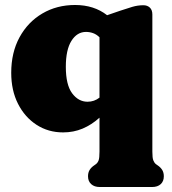

<svg xmlns="http://www.w3.org/2000/svg" viewBox="-20 -517 691 770"><path d="M380 233Q358.5 233 345.8 221.5Q333 210 333 190Q333 175 339.5 164.5Q346 154 358 146L365 141Q372 135.5 375.5 126Q379 116.5 379 91V-45Q347.5 -16.5 311.2 -1.2Q275 14 233 14Q173.5 14 126.5 -16.5Q79.5 -47 52.2 -100.8Q25 -154.5 25 -225Q25 -306.5 58.5 -367.8Q92 -429 150 -463Q208 -497 281 -497Q357 -497 409.5 -456L462 -474Q488.5 -483 510.5 -489.5Q532.5 -496 555 -496Q571 -496 581 -486.5Q591 -477 591 -459V91Q591 116.5 594.8 126Q598.5 135.5 605 141L612 146Q624 154 630.5 164.5Q637 175 637 190Q637 210 624.5 221.5Q612 233 590 233ZM244 -249Q244 -177 269.2 -143Q294.5 -109 331 -109Q358 -109 379 -125.5V-367.5Q366.5 -379.5 353 -384.2Q339.5 -389 325 -389Q289 -389 266.5 -353.2Q244 -317.5 244 -249Z"/></svg>

Font: Fraunces 9pt SuperSoft Black
Style: Regular
Weight: 900
Version: Version 1.000;[b76b70a41]